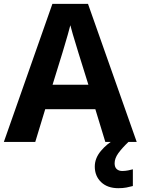

<svg xmlns="http://www.w3.org/2000/svg" viewBox="-20 -737 730 997"><path d="M526.9 0 475.1 -169.9H214.8L163.1 0H0L252 -716.8H437L689.9 0ZM439 -296.9 387.2 -462.9Q382.3 -479.5 374.3 -505.6Q366.2 -531.7 358.2 -558.8Q350.1 -585.9 345.2 -606Q340.3 -585.9 331.8 -556.4Q323.2 -526.9 315.4 -500.5Q307.6 -474.1 304.2 -462.9L252.9 -296.9ZM575.2 110.8Q575.2 131.3 586.2 141.1Q597.2 150.9 614.3 150.9Q629.9 150.9 645.3 147.9Q660.6 145 669.9 142.1V229Q654.3 233.4 636.2 236.8Q618.2 240.2 594.2 240.2Q538.1 240.2 505.1 208.7Q472.2 177.2 472.2 127.9Q472.2 84.5 504.2 46.4Q536.1 8.3 582 -17.1L647 0Q613.3 32.2 594.2 58.8Q575.2 85.4 575.2 110.8Z"/></svg>

Font: Open Sans
Style: Bold
Weight: 700
Designer: Monotype Design Team
Foundry: Monotype Imaging Inc.
Version: Version 3.000; ttfautohint (v1.8.4)